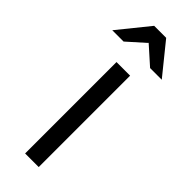

<svg xmlns="http://www.w3.org/2000/svg" viewBox="-253 -747 768 768"><g transform="rotate(45 131.0 -363.0)"><path d="M170 -517H93V0H170ZM165 -726H97L-9 -595H55L130 -662L205 -595H271Z"/></g></svg>

Font: Mission
Style: Regular
Weight: 400
Version: Version 1.000;FEAKit 1.0